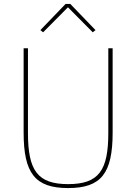

<svg xmlns="http://www.w3.org/2000/svg" viewBox="-20 -943 692 975"><path d="M313 -923 185 -790 199 -779 325 -906 451 -779 465 -790 337 -923ZM100 -698V-270C100 -63 158 12 326 12C494 12 552 -63 552 -270V-698H530V-268C530 -78 482 -8 326 -8C170 -8 122 -78 122 -268V-698Z"/></svg>

Font: IBM Plex Thai Thin
Style: Regular
Weight: 100
Designer: Mike Abbink, Paul van der Laan, Pieter van Rosmalen, Ben Mitchell, Mark Frömberg
Foundry: Bold Monday
Version: Version 1.0